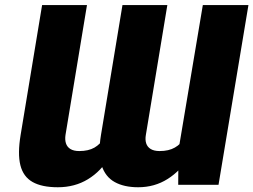

<svg xmlns="http://www.w3.org/2000/svg" viewBox="-20 -748 1025 777"><path d="M702.1 -139.6 800.8 -727.5H985.4L864.3 0H701.2ZM745.1 -246.1 793.9 -247.1Q781.7 -173.3 746.6 -115.2Q711.4 -57.1 658.4 -23.7Q605.5 9.8 539.1 9.8Q482.4 9.8 444.3 -11.2Q406.2 -32.2 391.1 -78.9Q376 -125.5 388.7 -202.1L475.6 -727.5H657.2L570.3 -202.1Q566.9 -183.1 571.5 -168.2Q576.2 -153.3 589.8 -145Q603.5 -136.7 626 -136.7Q663.1 -136.7 687.7 -150.9Q712.4 -165 726.3 -189.9Q740.2 -214.8 745.1 -246.1ZM419.9 -246.1 470.7 -247.1Q458 -171.4 423.6 -113.3Q389.2 -55.2 335.9 -22.7Q282.7 9.8 213.9 9.8Q149.4 9.8 111.8 -11.5Q74.2 -32.7 62.5 -79.3Q50.8 -126 63.5 -202.1L150.4 -727.5H332L245.1 -202.1Q242.2 -183.1 246.8 -168.2Q251.5 -153.3 264.9 -145Q278.3 -136.7 300.8 -136.7Q337.9 -136.7 362.1 -150.6Q386.2 -164.6 400.4 -189.2Q414.6 -213.9 419.9 -246.1Z"/></svg>

Font: Inter 18pt Black
Style: Italic
Weight: 900
Italic angle: -9.3988°
Designer: Rasmus Andersson
Foundry: rsms
Version: Version 4.001;git-66647c0bb